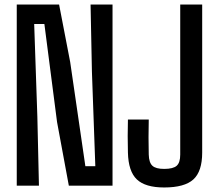

<svg xmlns="http://www.w3.org/2000/svg" viewBox="-20 -820 947 848"><path d="M54 0V-800H241L290 -546L357 -86H401L386 -503L380 -800H477V0H284L232 -281L176 -714H131L145 -304L152 0ZM705 8Q622 8 584.5 -27.5Q547 -63 545 -146Q543 -219 545 -292H637Q636 -254 636 -214Q636 -174 637 -137Q638 -102 653 -88Q668 -74 705 -74Q745 -74 760.5 -88Q776 -102 776 -137V-800H873V-146Q873 -63 834 -27.5Q795 8 705 8Z"/></svg>

Font: Big Shoulders Text SemiBold
Style: Regular
Weight: 600
Designer: Patric King
Foundry: XO Type Co
Version: Version 1.000; ttfautohint (v1.8.2)